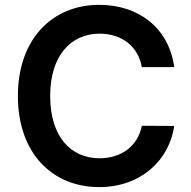

<svg xmlns="http://www.w3.org/2000/svg" viewBox="-20 -757 784 787"><path d="M561.4 -481.9H694.2C671.9 -643.5 547.6 -737.2 386.4 -737.2C196.4 -737.2 53.3 -598.7 53.3 -363.6C53.3 -128.9 194.6 9.9 386.4 9.9C559.3 9.9 674 -101.9 694.2 -240.8L561.4 -241.5C544.7 -156.2 475.1 -108.3 388.1 -108.3C270.2 -108.3 185.7 -196.7 185.7 -363.6C185.7 -527.7 269.5 -619 388.5 -619C476.9 -619 546.2 -568.9 561.4 -481.9Z"/></svg>

Font: Margiela Sans Semi Bold
Style: Regular
Weight: 600
Designer: Stefan Endress, Andreas Faust
Version: Version 1.100;FEAKit 1.0